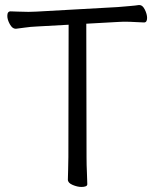

<svg xmlns="http://www.w3.org/2000/svg" viewBox="-20 -730 617 761"><path d="M252 -632 126 -625Q101 -624 77.5 -620.5Q54 -617 43 -616H42Q29 -616 19 -634Q9 -652 9 -667Q9 -685 22 -685Q30 -685 50 -684Q70 -683 93 -683Q101 -683 109.5 -683.5Q118 -684 125 -684L447 -702Q470 -704 494 -706Q518 -708 530 -710H533Q545 -710 554 -692Q563 -674 563 -659Q563 -641 551 -641Q541 -641 518 -642.5Q495 -644 471 -644Q465 -644 459 -643.5Q453 -643 448 -643L322 -636L323 -106Q323 -75 324.5 -46Q326 -17 326 0Q326 6 319.5 8.5Q313 11 303 11Q287 11 268 3Q249 -5 249 -18Q249 -30 250 -55.5Q251 -81 251 -107Z"/></svg>

Font: Klee One SemiBold
Style: Regular
Weight: 600
Designer: Fontworks Inc.
Foundry: Fontworks Inc.
Version: Version 1.00;January 12, 2022;FontCreator 13.0.0.2683 64-bit